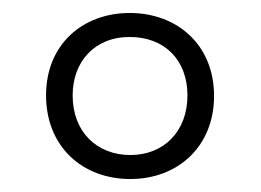

<svg xmlns="http://www.w3.org/2000/svg" viewBox="-20 -743 402 296"><path d="M181 -467C254 -467 310 -517 310 -595C310 -675 252 -723 180 -723C108 -723 51 -675 51 -596C51 -517 107 -467 181 -467ZM181 -504C130 -504 92 -539 92 -596C92 -647 125 -686 180 -686C234 -686 269 -650 269 -596C269 -541 233 -504 181 -504Z"/></svg>

Font: Noto Sans Lao ExtraCondensed Light
Style: Regular
Weight: 300
Width: 2
Designer: Monotype Design Team
Foundry: Monotype Imaging Inc.
Version: Version 2.003